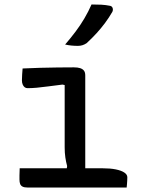

<svg xmlns="http://www.w3.org/2000/svg" viewBox="-20 -838 640 858"><path d="M276 -68 280 -96Q275 -114 272 -134.5Q269 -155 269 -180Q269 -208 269 -235.5Q269 -263 269 -291Q269 -319 269 -347Q269 -375 269 -402.5Q269 -430 269 -458L259 -460Q225 -456 196 -452Q167 -448 144.5 -446Q122 -444 103 -444Q96 -444 90.5 -448Q85 -452 81.5 -460Q78 -468 78 -479Q78 -492 79 -505.5Q80 -519 81 -532Q120 -534 159.5 -535Q199 -536 237 -536.5Q275 -537 310 -537Q327 -537 338 -533.5Q349 -530 355 -522.5Q361 -515 361 -501Q361 -457 361 -412.5Q361 -368 361 -324Q361 -280 361 -236Q361 -192 361 -149Q361 -106 361 -63ZM68 -86H438Q473 -86 497.5 -81Q522 -76 535.5 -67Q549 -58 549 -46Q549 -38 548.5 -30.5Q548 -23 547.5 -15.5Q547 -8 546 0H103Q89 0 81 -4Q73 -8 70 -16Q67 -24 67 -36Q67 -46 67 -54Q67 -62 67.5 -70Q68 -78 68 -86ZM389 -818Q414 -818 433 -817Q452 -816 472 -812Q481 -810 483.5 -801.5Q486 -793 482 -785Q467 -759 449.5 -735.5Q432 -712 412 -690Q392 -668 367 -645Q358 -639 348.5 -636Q339 -633 328 -633Q313 -633 298.5 -634.5Q284 -636 271 -639Q296 -668 317.5 -696.5Q339 -725 357 -755.5Q375 -786 389 -818Z"/></svg>

Font: Rec Mono Semicasual
Style: Regular
Weight: 400
Version: Version 1.085; ttfautohint (v1.8.4.7-5d5b)